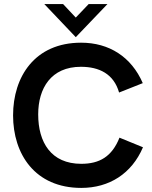

<svg xmlns="http://www.w3.org/2000/svg" viewBox="-20 -910 744 940"><path d="M351 -728 506 -890H414L351 -824L289 -890H197ZM378 10C515 10 625 -60 680 -189L565 -236C528 -143 467 -108 378 -108C230 -108 167 -213 167 -350C167 -478 230 -583 376 -583C466 -583 537 -548 563 -457L679 -503C623 -632 514 -701 377 -701C150 -701 44 -534 44 -345C44 -156 151 10 378 10Z"/></svg>

Font: FREAK Grotesk Next
Style: Bold
Weight: 700
Width: 3
Designer: La Scuola Open Source
Foundry: La Scuola Open Source
Version: Version 1.000;PS 1.0;hotconv 1.0.72;makeotf.lib2.5.5900